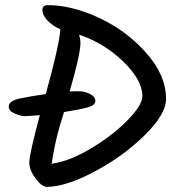

<svg xmlns="http://www.w3.org/2000/svg" viewBox="-20 -723 666 747"><path d="M165 -703Q259 -703 365.5 -653.5Q472 -604 549 -517Q626 -430 626 -338Q626 -278 541.5 -195.5Q457 -113 346 -54.5Q235 4 162 4Q143 4 118.5 -28.5Q94 -61 94 -91.5Q94 -122 135 -275Q85 -271 73.5 -271Q62 -271 38 -281Q14 -291 14 -308Q14 -331 58 -340Q102 -349 158 -357Q210 -544 215 -609Q183 -623 164 -644Q145 -665 145 -684Q145 -703 165 -703ZM534 -349Q534 -411 460 -483Q386 -555 288 -588Q293 -571 293 -555Q293 -513 251 -367Q264 -368 286.5 -368Q309 -368 330 -357.5Q351 -347 351 -330Q351 -313 318.5 -304.5Q286 -296 229 -287L212 -231Q193 -165 181 -86Q250 -95 335.5 -146.5Q421 -198 477.5 -256.5Q534 -315 534 -349Z"/></svg>

Font: Kalam
Style: Regular
Weight: 400
Designer: Lipi Raval (Devanagari and Latin), Jonny Pinhorn (Latin)
Foundry: Indian Type Foundry
Version: Version 2.001;PS 1.0;hotconv 1.0.79;makeotf.lib2.5.61930; tt